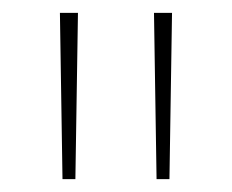

<svg xmlns="http://www.w3.org/2000/svg" viewBox="-20 -734 360 298"><path d="M77 -456 73 -714H101L97 -456ZM223 -456 219 -714H247L243 -456Z"/></svg>

Font: Noto Sans Khmer ExtraCondensed Thin
Style: Regular
Weight: 250
Width: 2
Designer: Danh Hong and the Monotype Design Team
Foundry: Monotype Imaging Inc.
Version: Version 2.004